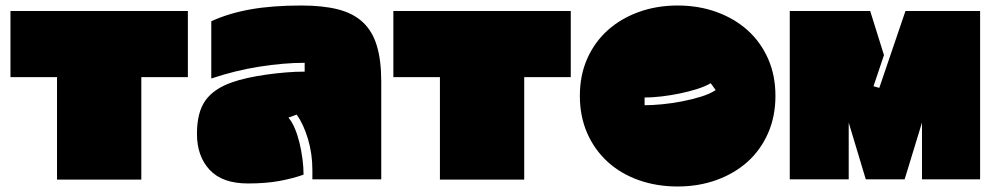

<svg xmlns="http://www.w3.org/2000/svg" viewBox="-20 -607 3615 697"><path d="M18 -567H662V-327H493V45H187V-327H18Z M695 -121Q695 -199 725.5 -242Q756 -285 822 -308Q847 -317 879 -324Q911 -331 946 -336Q981 -341 1017 -344Q1053 -347 1086 -347V-379Q1010 -379 921.5 -365Q833 -351 747 -322V-530Q811 -559 889.5 -573Q968 -587 1074 -587Q1152 -587 1207 -573Q1262 -559 1297 -526.5Q1332 -494 1348 -441Q1364 -388 1364 -311V44H1114V10Q1114 -49 1098 -102.5Q1082 -156 1057 -191L1027 -180Q1040 -165 1050 -141.5Q1060 -118 1067 -89.5Q1074 -61 1078 -30.5Q1082 0 1082 27Q1043 41 994 50Q945 59 880 59Q787 59 741 9.5Q695 -40 695 -121Z M1408 -567H2052V-327H1883V45H1577V-327H1408Z M2085 -259Q2085 -334 2112 -394.5Q2139 -455 2186.5 -497.5Q2234 -540 2299 -563.5Q2364 -587 2440 -587Q2516 -587 2581 -563.5Q2646 -540 2693.5 -497.5Q2741 -455 2768 -394.5Q2795 -334 2795 -259Q2795 -184 2768 -123Q2741 -62 2693.5 -19.5Q2646 23 2581 46.5Q2516 70 2440 70Q2364 70 2299 47Q2234 24 2186.5 -19Q2139 -62 2112 -123Q2085 -184 2085 -259ZM2578 -280 2560 -305Q2542 -294 2512.5 -284.5Q2483 -275 2449.5 -268Q2416 -261 2382 -257Q2348 -253 2320 -253V-225Q2348 -225 2384 -228.5Q2420 -232 2456 -239Q2492 -246 2524.5 -256Q2557 -266 2578 -280Z M3189 -407 3151 -294 3172 -288 3267 -567H3538V44H3327V-162L3264 44H3123L3061 -162V44H2847V-567H3139Z"/></svg>

Font: ChangwonDangamAsac Bold
Style: Regular
Weight: 700
Designer: Choi Chi-young, Lee Youngbeen, Kim Jungjin, Yoon Jihee, Han Dohee
Foundry: YoonDesign Inc.
Version: Version 1.010;Build 20210623